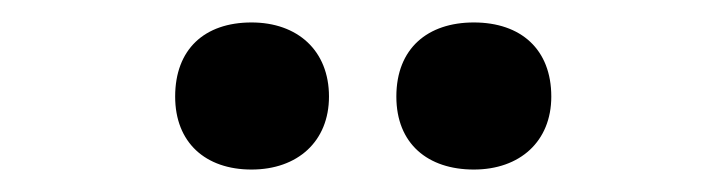

<svg xmlns="http://www.w3.org/2000/svg" viewBox="-20 -772 646 171"><path d="M204 -621C245 -621 273 -646 273 -686C273 -727 245 -752 204 -752C162 -752 136 -728 136 -686C136 -645 163 -621 204 -621ZM402 -621C443 -621 471 -646 471 -686C471 -728 444 -752 402 -752C361 -752 333 -729 333 -686C333 -644 361 -621 402 -621Z"/></svg>

Font: Passageway
Style: Regular
Weight: 700
Foundry: Ascender Corporation
Version: Version 1.11